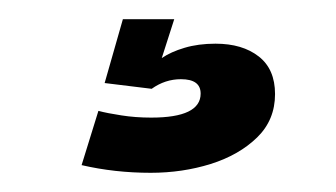

<svg xmlns="http://www.w3.org/2000/svg" viewBox="-20 -20 350 200"><path d="M137 160Q99.5 160 65 152L82.5 95.5Q92 98 106.5 100.2Q121 102.5 137.5 102.5Q189 102.5 189 77.5Q189 62.5 168.5 62.5Q152 62.5 138 72.5L89 66.5L108 0H161.5L148.5 40.5Q158 34 172.2 29.8Q186.5 25.5 204.5 25.5Q232.5 25.5 249.5 38.8Q266.5 52 266.5 78Q266.5 105 247.8 123.2Q229 141.5 199.5 150.8Q170 160 137 160Z"/></svg>

Font: Anybody SemiBold
Style: Regular
Weight: 600
Designer: Tyler Finck
Foundry: Etcetera Type Company
Version: Version 1.010; ttfautohint (v1.8.3) -l 8 -r 50 -G 200 -x 14 